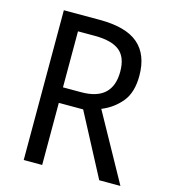

<svg xmlns="http://www.w3.org/2000/svg" viewBox="-107 -799 778 884"><g transform="rotate(15 281.5 -357.0)"><path d="M259 -714Q384 -714 443 -663.5Q502 -613 502 -512Q502 -432 464.5 -387Q427 -342 372 -320L549 0H448L292 -296H176V0H88V-714ZM256 -637H176V-370H263Q412 -370 412 -508Q412 -577 374 -607Q336 -637 256 -637Z"/></g></svg>

Font: Noto Sans Sinhala SemiCondensed
Style: Regular
Weight: 400
Width: 4
Designer: Jelle Bosma - Monotype Design Team
Foundry: Monotype Imaging Inc.
Version: Version 2.006; ttfautohint (v1.8.4.7-5d5b)